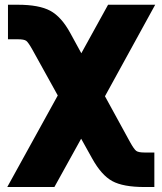

<svg xmlns="http://www.w3.org/2000/svg" viewBox="-20 -565 667 790"><path d="M9.9 204.5 217.7 -172.2 113.6 -360.1Q96.6 -390.6 87.9 -397Q79.2 -403.4 53.3 -403.4H12.8V-545.5H53.3Q140.6 -545.5 186.6 -520.8Q232.6 -496.1 269.2 -429L314.6 -345.9L424.7 -545.5H618.6L411.9 -169L514.9 19.2Q531.6 49.4 540.7 55.9Q549.7 62.5 574.6 62.5H615.1V204.5H574.6Q486.9 204.5 442.1 180.2Q397.4 155.9 359.4 87.4L313.9 5.7L203.8 204.5Z"/></svg>

Font: Karasuma Gothic
Style: Black
Weight: 900
Designer: Rasmus Andersson / Ryoko Nishizuka
Foundry: Genbu
Version: Version 1.00